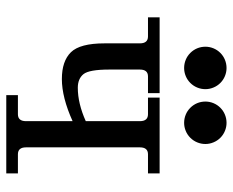

<svg xmlns="http://www.w3.org/2000/svg" viewBox="-85 -657 742 612"><g transform="rotate(90 286.0 -351.0)"><path d="M532.7 0H283.2V-37.1H344.2Q366.2 -37.1 366.2 -63V-211.4Q290.5 -177.2 231.9 -177.2Q174.8 -177.2 146.5 -206.1Q118.2 -234.9 118.2 -313.5V-425.8Q118.2 -451.7 96.2 -451.7H35.2V-488.8H276.9V-451.7H223.6Q201.7 -451.7 201.7 -425.8V-328.6Q201.7 -264.2 216.3 -246.1Q231 -228 259.8 -228Q309.6 -228 366.2 -253.4V-425.8Q366.2 -451.7 344.2 -451.7H291V-488.8H532.7V-451.7H471.7Q449.7 -451.7 449.7 -425.8V-63Q449.7 -37.1 471.7 -37.1H532.7ZM371.6 -566.9Q357.9 -566.9 345.5 -572Q333 -577.1 323.5 -586.7Q314 -596.2 308.8 -608.6Q303.7 -621.1 303.7 -634.8Q303.7 -647.9 308.8 -660.4Q314 -672.9 323.5 -682.4Q333 -691.9 345.5 -697Q357.9 -702.1 371.6 -702.1Q384.8 -702.1 397.2 -697Q409.7 -691.9 419.2 -682.4Q428.7 -672.9 433.8 -660.4Q439 -647.9 439 -634.8Q439 -621.1 433.8 -608.6Q428.7 -596.2 419.2 -586.7Q409.7 -577.1 397.2 -572Q384.8 -566.9 371.6 -566.9ZM196.8 -566.9Q183.1 -566.9 170.7 -572Q158.2 -577.1 148.7 -586.7Q139.2 -596.2 134 -608.6Q128.9 -621.1 128.9 -634.8Q128.9 -647.9 134 -660.4Q139.2 -672.9 148.7 -682.4Q158.2 -691.9 170.7 -697Q183.1 -702.1 196.8 -702.1Q210 -702.1 222.4 -697Q234.9 -691.9 244.4 -682.4Q253.9 -672.9 259 -660.4Q264.2 -647.9 264.2 -634.8Q264.2 -621.1 259 -608.6Q253.9 -596.2 244.4 -586.7Q234.9 -577.1 222.4 -572Q210 -566.9 196.8 -566.9Z"/></g></svg>

Font: Munson
Style: Regular
Weight: 400
Designer: Paul James MIller
Foundry: High-Logic / Made with FontCreator
Version: Version 2.10;May 5, 2019;FontCreator 11.5.0.2430 64-bit